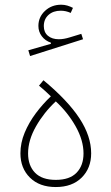

<svg xmlns="http://www.w3.org/2000/svg" viewBox="-20 -772 463 798"><path d="M283.2 -739.3 273.9 -718.3Q253.9 -727.5 232.4 -727.5Q201.2 -727.5 181.6 -710Q162.1 -692.4 162.1 -663.6Q162.1 -637.7 179.2 -623.3Q196.3 -608.9 224.6 -608.9Q245.1 -608.9 270 -616.7L317.9 -631.3L325.2 -608.9L105 -539.1L97.7 -563L191.4 -589.8V-594.7Q168 -602.5 153.8 -621.3Q139.6 -640.1 139.6 -664.1Q139.6 -701.2 167 -726.8Q194.3 -752.4 234.4 -752.4Q247.6 -752.4 259.8 -748.8Q272 -745.1 283.2 -739.3ZM211.9 5.4Q144 5.4 104.5 -33.7Q64.9 -72.8 64.9 -134.8Q64.9 -178.2 82.5 -220.5Q100.1 -262.7 128.9 -301.3Q157.7 -339.8 191.4 -371.6Q167.5 -395 142.1 -416L160.6 -438.5Q261.7 -354.5 310.3 -280.3Q358.9 -206.1 358.9 -134.8Q358.9 -72.8 319.3 -33.7Q279.8 5.4 211.9 5.4ZM211.9 -24.4Q269.5 -24.4 298.3 -54.2Q327.1 -84 327.1 -134.3Q327.1 -188.5 294.7 -246.3Q262.2 -304.2 211.9 -350.6Q162.6 -304.7 129.6 -246.8Q96.7 -189 96.7 -134.3Q96.7 -84 125.5 -54.2Q154.3 -24.4 211.9 -24.4Z"/></svg>

Font: Estedad-FD Thin
Style: Regular
Weight: 100
Designer: Amin Abedi
Version: Version 7.3